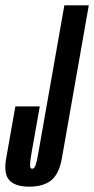

<svg xmlns="http://www.w3.org/2000/svg" viewBox="-44 -695 353 719"><path d="M65.5 4Q13 4 -9 -20Q-31 -44 -21 -101L13.5 -296.5H105L74 -122Q68.5 -91 68.5 -77Q68.5 -66.5 73 -64Q74.5 -63 76.5 -63Q84.5 -63 89.5 -77.2Q94.5 -91.5 99.5 -122L197 -675H288.5L187.5 -101Q177 -43 147.5 -19.5Q118 4 65.5 4Z"/></svg>

Font: Anybody UltraCondensed Medium
Style: Italic
Weight: 500
Width: 1
Italic angle: -10°
Designer: Tyler Finck
Foundry: Etcetera Type Company
Version: Version 1.010; ttfautohint (v1.8.3) -l 8 -r 50 -G 200 -x 14 